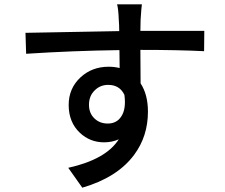

<svg xmlns="http://www.w3.org/2000/svg" viewBox="-20 -813 1040 889"><path d="M418 -264Q442 -241 479 -241Q520 -241 541 -273Q565 -308 556 -374Q534 -420 481 -420Q445 -420 420 -396Q392 -370 392 -328Q392 -288 418 -264ZM925 -576Q807 -582 630 -582L631 -427Q665 -375 665 -296Q665 -182 601 -96Q523 9 361 56L296 -36Q471 -75 530 -168Q499 -154 462 -154Q397 -154 350 -198Q298 -247 298 -327Q298 -404 353 -455Q406 -504 483 -504Q510 -504 534 -498L533 -581Q316 -578 101 -564L98 -661L532 -669Q532 -697 530 -721Q528 -774 522 -793H637Q635 -783 631 -721L630 -670H926Z"/></svg>

Font: Noto Sans S Chinese Medium
Style: Regular
Weight: 500
Designer: Ryoko NISHIZUKA  (kana & ideographs); Paul D. Hunt (Latin, Greek & Cyrillic); Wenlong ZHANG  (bopomofo); Sandoll Communi
Foundry: Adobe Systems Incorporated
Version: Version 1.000;PS 1;hotconv 1.0.78;makeotf.lib2.5.61930